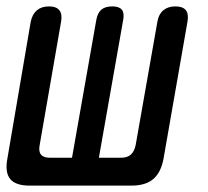

<svg xmlns="http://www.w3.org/2000/svg" viewBox="-31 -580 651 600"><path d="M61 0Q18 0 1 -20.5Q-16 -41 -8 -84L65 -512Q70 -536 84.5 -548Q99 -560 122 -560Q145 -560 154.5 -548Q164 -536 160 -513L93 -127Q89 -107 97 -97Q105 -87 125 -87H194L270 -518Q274 -540 286 -550Q298 -560 320 -560Q341 -560 349.5 -550Q358 -540 354 -518L278 -87H347Q367 -87 378 -97Q389 -107 393 -127L461 -513Q465 -536 479.5 -548Q494 -560 517 -560Q540 -560 549.5 -548.5Q559 -537 555 -513L480 -84Q472 -41 448 -20.5Q424 0 380 0Z"/></svg>

Font: Maple Mono Medium
Style: Italic
Weight: 500
Italic angle: -10°
Monospace: yes
Designer: subframe7536
Version: Version 7.000